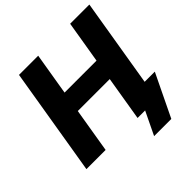

<svg xmlns="http://www.w3.org/2000/svg" viewBox="-229 -897 1222 1222"><g transform="rotate(-45 382.0 -286.0)"><path d="M9.8 0 130.4 -727.5H303.2L255.9 -442.9H543.5L590.8 -727.5H763.7L643.1 0H470.2L520 -300.3H232.4L182.6 0ZM462.9 156.2 538.1 0H495.1L516.6 -130.9H756.3L617.7 156.2Z"/></g></svg>

Font: Inter 18pt ExtraBold
Style: Italic
Weight: 800
Italic angle: -9.3988°
Designer: Rasmus Andersson
Foundry: rsms
Version: Version 4.001;git-66647c0bb